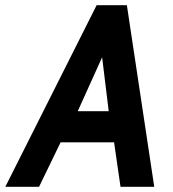

<svg xmlns="http://www.w3.org/2000/svg" viewBox="-64 -720 666 740"><path d="M-43.5 0 308.5 -700H425L530.5 0H400.5L374.5 -179.5L356 -283.5L322 -561L355 -555.5L232.5 -284.5L173 -178.5L86.5 0ZM128 -171.5 194 -291.5H386L407 -171.5Z"/></svg>

Font: Cabin
Style: Bold Italic
Weight: 700
Width: 4
Italic angle: -10°
Designer: Pablo Impallari
Foundry: Pablo Impallari. http://www.impallari.com Igino Marini. http://www.ikern.com
Version: Version 3.001